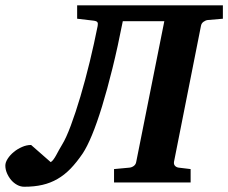

<svg xmlns="http://www.w3.org/2000/svg" viewBox="-69 -691 864 727"><path d="M717.8 -615.2Q709.5 -614.3 701.4 -608.4Q693.4 -602.5 691.9 -592.8L589.8 -78.1Q588.4 -68.4 594 -62.7Q599.6 -57.1 607.9 -56.2L652.8 -50.8V0H362.8V-50.8L420.9 -56.2Q430.2 -57.1 437.7 -62.7Q445.3 -68.4 446.8 -78.1L553.2 -610.8H396Q377 -513.7 356.9 -432.6Q336.9 -351.6 317.4 -288.1Q297.9 -224.6 279.3 -179.7Q260.7 -134.8 244.1 -109.9Q221.2 -76.2 198 -52.2Q174.8 -28.3 148.4 -13.2Q122.1 2 91.6 9Q61 16.1 22.9 16.1Q8.8 16.1 -4.2 9Q-17.1 2 -26.9 -9.5Q-36.6 -21 -42.7 -35.4Q-48.8 -49.8 -48.8 -64Q-48.8 -76.2 -39.8 -90.1Q-30.8 -104 -16.8 -115.5Q-2.9 -127 14.4 -134.5Q31.7 -142.1 48.8 -142.1L123 -77.1Q128.4 -80.1 133.5 -87.2Q138.7 -94.2 143.8 -103.5Q148.9 -112.8 154.5 -123.3Q160.2 -133.8 166 -143.1Q181.2 -167.5 199.2 -215.8Q217.3 -264.2 235.6 -325.9Q253.9 -387.7 270.8 -457Q287.6 -526.4 300.8 -592.8Q302.7 -602.5 299.8 -606.9Q296.9 -611.3 285.2 -612.8L223.1 -620.1V-670.9H774.9V-620.1Z"/></svg>

Font: Charis SIL CyrE
Style: Bold Italic
Weight: 700
Italic angle: -11°
Foundry: SIL International
Version: Version 5.000